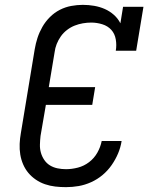

<svg xmlns="http://www.w3.org/2000/svg" viewBox="-20 -763 640 791"><path d="M252 8Q229 8 207.5 5.5Q186 3 165.5 -4Q145 -11 127.5 -23Q110 -35 97 -50.5Q84 -66 75.5 -85.5Q67 -105 63.5 -126.5Q60 -148 61 -170.5Q62 -193 66 -215L123 -560Q127 -584 134.5 -607Q142 -630 154.5 -652Q167 -674 185.5 -692.5Q204 -711 226.5 -722.5Q249 -734 273.5 -738.5Q298 -743 321 -743Q345 -743 368 -739Q391 -735 411.5 -726Q432 -717 449 -702Q466 -687 476 -667L487 -735H571L541 -554H457Q461 -577 457 -600.5Q453 -624 438.5 -640Q424 -656 401.5 -663Q379 -670 356 -670Q339 -670 321.5 -667Q304 -664 287.5 -657.5Q271 -651 256 -639.5Q241 -628 230.5 -613Q220 -598 213.5 -581.5Q207 -565 205 -548L181 -404H372L360 -331H169L147 -203Q145 -185 144.5 -167.5Q144 -150 148.5 -134Q153 -118 162.5 -104Q172 -90 186 -81.5Q200 -73 217 -69.5Q234 -66 252 -66Q276 -66 301 -72.5Q326 -79 347 -95Q368 -111 381 -134Q394 -157 399 -182H481Q477 -156 466.5 -131Q456 -106 440 -83Q424 -60 402.5 -42Q381 -24 355.5 -12.5Q330 -1 304 3.5Q278 8 252 8Z"/></svg>

Font: Iosevka Curly Slab ExObl
Style: Regular
Weight: 400
Width: 7
Italic angle: -9°
Monospace: yes
Designer: Belleve Invis
Foundry: Belleve Invis
Version: Version 11.1.0; ttfautohint (v1.8.3)